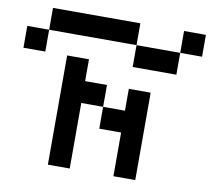

<svg xmlns="http://www.w3.org/2000/svg" viewBox="-92 -978 1183 1082"><g transform="rotate(10 500.0 -437.5)"><path d="M395 -250V-247.5ZM395 -247.5V-240ZM125 -875H625V-750H125ZM625 -750H875V-625H625ZM875 -750V-875H1000V-750ZM125 -750V-625H0V-750ZM250 -625H375V-500H500V-375H375V0H250ZM500 -375H625V-500H750V0H625V-250H500Z"/></g></svg>

Font: Dogica
Style: Regular
Weight: 400
Monospace: yes
Designer: Roberto Mocci
Version: Version 001.012